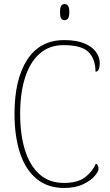

<svg xmlns="http://www.w3.org/2000/svg" viewBox="-20 -923 545 953"><path d="M298 10Q217 10 162 -35Q107 -80 79.5 -163Q52 -246 52 -358Q52 -529 115 -626.5Q178 -724 299 -724Q360 -724 399 -707.5Q438 -691 456.5 -665Q475 -639 475 -611Q475 -567 454 -567Q454 -629 420 -664Q386 -699 295 -699Q224 -699 176 -656Q128 -613 104 -536.5Q80 -460 80 -358Q80 -255 104 -178Q128 -101 176 -58Q224 -15 298 -15Q365 -15 402 -43Q439 -71 456 -111Q469 -104 469 -85Q469 -72 450 -49.5Q431 -27 392.5 -8.5Q354 10 298 10ZM301 -823Q290 -823 284 -831Q278 -839 278 -863Q278 -886 284 -894.5Q290 -903 301 -903Q311 -903 317.5 -894.5Q324 -886 324 -863Q324 -839 317.5 -831Q311 -823 301 -823Z"/></svg>

Font: Noto Serif Bengali SemiCondensed Thin
Style: Regular
Weight: 100
Width: 4
Designer: Juan Bruce, Universal Thirst, Indian Type Foundry and the Monotype Design Team.
Foundry: Monotype Imaging Inc.
Version: Version 2.003; ttfautohint (v1.8.4.7-5d5b)